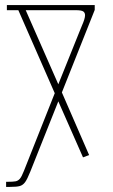

<svg xmlns="http://www.w3.org/2000/svg" viewBox="-20 -734 442 754"><path d="M4 -20H6Q32 -20 41.5 -22Q51 -24 58 -32Q65 -40 74 -63L195 -368L52 -694H7V-714H352V-695L223 -371L330 -125L306 -116L209 -336L99 -60Q87 -30 78.5 -18.5Q70 -7 58 -3.5Q46 0 19 0H4ZM291 -607Q301 -632 302 -634Q314 -661 314 -674Q314 -684 307 -689Q300 -694 277 -694H81L209 -403Z"/></svg>

Font: Noto Serif Georgian Thin Cond
Style: Regular
Weight: 250
Width: 3
Designer: Monotype Design team
Foundry: Monotype Imaging Inc.
Version: Version 1.000